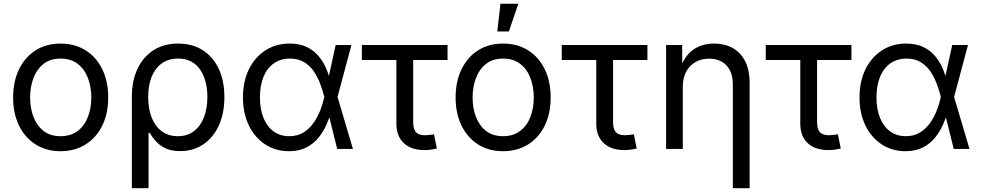

<svg xmlns="http://www.w3.org/2000/svg" viewBox="-20 -775 5102 999"><path d="M294.9 11.7Q221.2 11.7 165.8 -23.2Q110.4 -58.1 79.3 -121.1Q48.3 -184.1 48.3 -267.6Q48.3 -351.6 79.3 -415Q110.4 -478.5 165.8 -513.4Q221.2 -548.3 294.9 -548.3Q369.1 -548.3 425 -513.4Q481 -478.5 512 -415Q543 -351.6 543 -267.6Q543 -184.1 512 -121.1Q481 -58.1 425 -23.2Q369.1 11.7 294.9 11.7ZM294.9 -66.4Q349.1 -66.4 384.8 -94Q420.4 -121.6 437.7 -167.2Q455.1 -212.9 455.1 -267.6Q455.1 -322.3 437.7 -368.4Q420.4 -414.6 384.8 -442.4Q349.1 -470.2 294.9 -470.2Q241.7 -470.2 206.5 -442.4Q171.4 -414.6 154.1 -368.7Q136.7 -322.8 136.7 -267.6Q136.7 -212.9 154.1 -167.2Q171.4 -121.6 206.3 -94Q241.2 -66.4 294.9 -66.4Z M666 204.1V-270Q666 -355.5 695.8 -417.7Q725.6 -480 779.5 -514.2Q833.5 -548.3 906.7 -548.3Q980 -548.3 1033.9 -514.4Q1087.9 -480.5 1117.7 -418Q1147.5 -355.5 1147.5 -270Q1147.5 -185.1 1118.4 -121.8Q1089.4 -58.6 1037.6 -23.7Q985.8 11.2 918.5 11.2Q868.7 11.2 837.4 -5.1Q806.2 -21.5 787.8 -43.7Q769.5 -65.9 758.8 -83.5H752.9V204.1ZM904.8 -66.4Q955.6 -66.4 989.7 -93Q1023.9 -119.6 1041.5 -165.8Q1059.1 -211.9 1059.1 -270.5Q1059.1 -327.1 1042.2 -372.6Q1025.4 -418 991.5 -444.1Q957.5 -470.2 906.2 -470.2Q856.9 -470.2 822 -445.3Q787.1 -420.4 769 -375.5Q751 -330.6 751 -270.5Q751 -210.4 768.8 -164.3Q786.6 -118.2 821.3 -92.3Q856 -66.4 904.8 -66.4Z M1483.4 11.7Q1413.1 11.7 1358.9 -24.2Q1304.7 -60.1 1274.4 -123.3Q1244.1 -186.5 1244.1 -268.1Q1244.1 -351.1 1274.9 -414.1Q1305.7 -477.1 1360.6 -512.7Q1415.5 -548.3 1486.8 -548.3Q1539.1 -548.3 1576.2 -530.3Q1613.3 -512.2 1637.9 -482.7Q1662.6 -453.1 1677.5 -417.5Q1692.4 -381.8 1699.7 -347.7H1731L1735.8 -272L1816.4 0H1734.4L1667 -272Q1659.7 -301.8 1647.2 -335.9Q1634.8 -370.1 1614.7 -400.9Q1594.7 -431.6 1563.7 -450.9Q1532.7 -470.2 1488.8 -470.2Q1440.9 -470.2 1405.5 -445.8Q1370.1 -421.4 1351.3 -376Q1332.5 -330.6 1332.5 -267.6Q1332.5 -206.5 1351.1 -161.1Q1369.6 -115.7 1403.8 -91.1Q1438 -66.4 1484.9 -66.4Q1528.3 -66.4 1559.8 -86.2Q1591.3 -106 1612.8 -137.5Q1634.3 -168.9 1647.5 -203.9Q1660.6 -238.8 1667 -269L1726.6 -541H1808.6L1735.8 -269L1731 -195.8H1703.6Q1694.3 -161.6 1678.2 -125.5Q1662.1 -89.4 1636.7 -58.1Q1611.3 -26.9 1573.7 -7.6Q1536.1 11.7 1483.4 11.7Z M2189.5 5.9Q2119.6 5.9 2081.1 -30.3Q2042.5 -66.4 2042.5 -131.8V-462.9H1862.8V-541H2308.6V-462.9H2129.9V-138.7Q2129.9 -103.5 2144.3 -87.4Q2158.7 -71.3 2192.4 -71.3Q2201.7 -71.3 2214.4 -73Q2227.1 -74.7 2238.3 -76.2L2252.9 -2.4Q2240.2 1 2223.6 3.4Q2207 5.9 2189.5 5.9Z M2597.2 11.7Q2523.4 11.7 2468 -23.2Q2412.6 -58.1 2381.6 -121.1Q2350.6 -184.1 2350.6 -267.6Q2350.6 -351.6 2381.6 -415Q2412.6 -478.5 2468 -513.4Q2523.4 -548.3 2597.2 -548.3Q2671.4 -548.3 2727.3 -513.4Q2783.2 -478.5 2814.2 -415Q2845.2 -351.6 2845.2 -267.6Q2845.2 -184.1 2814.2 -121.1Q2783.2 -58.1 2727.3 -23.2Q2671.4 11.7 2597.2 11.7ZM2597.2 -66.4Q2651.4 -66.4 2687 -94Q2722.7 -121.6 2740 -167.2Q2757.3 -212.9 2757.3 -267.6Q2757.3 -322.3 2740 -368.4Q2722.7 -414.6 2687 -442.4Q2651.4 -470.2 2597.2 -470.2Q2543.9 -470.2 2508.8 -442.4Q2473.6 -414.6 2456.3 -368.7Q2439 -322.8 2439 -267.6Q2439 -212.9 2456.3 -167.2Q2473.6 -121.6 2508.5 -94Q2543.5 -66.4 2597.2 -66.4ZM2567.4 -611.3 2584 -755.4H2676.8L2627.9 -611.3Z M3229.5 5.9Q3159.7 5.9 3121.1 -30.3Q3082.5 -66.4 3082.5 -131.8V-462.9H2902.8V-541H3348.6V-462.9H3169.9V-138.7Q3169.9 -103.5 3184.3 -87.4Q3198.7 -71.3 3232.4 -71.3Q3241.7 -71.3 3254.4 -73Q3267.1 -74.7 3278.3 -76.2L3293 -2.4Q3280.3 1 3263.7 3.4Q3247.1 5.9 3229.5 5.9Z M3532.7 -322.8V0H3445.8V-541H3529.3L3529.8 -409.7H3515.6Q3541 -484.4 3586.9 -516.4Q3632.8 -548.3 3694.8 -548.3Q3749.5 -548.3 3791.3 -525.6Q3833 -502.9 3856.7 -457.3Q3880.4 -411.6 3880.4 -342.3V204.1H3793V-335Q3793 -398.9 3760.3 -434.3Q3727.5 -469.7 3669.9 -469.7Q3631.3 -469.7 3600.1 -452.9Q3568.8 -436 3550.8 -403.3Q3532.7 -370.6 3532.7 -322.8Z M4291 5.9Q4221.2 5.9 4182.6 -30.3Q4144 -66.4 4144 -131.8V-462.9H3964.4V-541H4410.2V-462.9H4231.4V-138.7Q4231.4 -103.5 4245.8 -87.4Q4260.3 -71.3 4293.9 -71.3Q4303.2 -71.3 4315.9 -73Q4328.6 -74.7 4339.8 -76.2L4354.5 -2.4Q4341.8 1 4325.2 3.4Q4308.6 5.9 4291 5.9Z M4691.4 11.7Q4621.1 11.7 4566.9 -24.2Q4512.7 -60.1 4482.4 -123.3Q4452.1 -186.5 4452.1 -268.1Q4452.1 -351.1 4482.9 -414.1Q4513.7 -477.1 4568.6 -512.7Q4623.5 -548.3 4694.8 -548.3Q4747.1 -548.3 4784.2 -530.3Q4821.3 -512.2 4845.9 -482.7Q4870.6 -453.1 4885.5 -417.5Q4900.4 -381.8 4907.7 -347.7H4939L4943.8 -272L5024.4 0H4942.4L4875 -272Q4867.7 -301.8 4855.2 -335.9Q4842.8 -370.1 4822.8 -400.9Q4802.7 -431.6 4771.7 -450.9Q4740.7 -470.2 4696.8 -470.2Q4648.9 -470.2 4613.5 -445.8Q4578.1 -421.4 4559.3 -376Q4540.5 -330.6 4540.5 -267.6Q4540.5 -206.5 4559.1 -161.1Q4577.6 -115.7 4611.8 -91.1Q4646 -66.4 4692.9 -66.4Q4736.3 -66.4 4767.8 -86.2Q4799.3 -106 4820.8 -137.5Q4842.3 -168.9 4855.5 -203.9Q4868.7 -238.8 4875 -269L4934.6 -541H5016.6L4943.8 -269L4939 -195.8H4911.6Q4902.3 -161.6 4886.2 -125.5Q4870.1 -89.4 4844.7 -58.1Q4819.3 -26.9 4781.7 -7.6Q4744.1 11.7 4691.4 11.7Z"/></svg>

Font: Inter 17pt
Style: Regular
Weight: 400
Version: Version 4.001;git-66647c0bb